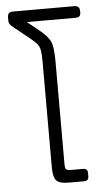

<svg xmlns="http://www.w3.org/2000/svg" viewBox="-53 -769 444 804"><g transform="rotate(-5 169.0 -367.0)"><path d="M138 -69V-512Q138 -545 135 -561.5Q132 -578 123.5 -588.5Q115 -599 95 -615L33 -665Q30 -668 23 -673.5Q16 -679 13 -684.5Q10 -690 10 -697V-712Q10 -734 33 -734H290Q313 -734 313 -712V-705Q313 -694 307.5 -689.5Q302 -685 290 -685H87L140 -642Q174 -614 183 -590Q192 -566 192 -511V-78Q192 -62 196.5 -57Q201 -52 217 -52H267Q277 -52 282 -47.5Q287 -43 287 -32V-19Q287 0 268 0H203Q163 0 150.5 -15Q138 -30 138 -69Z"/></g></svg>

Font: Mitr ExtraLight
Style: Regular
Weight: 250
Designer: Thanarat Vachiruckul
Foundry: Cadson Demak Co.,Ltd.
Version: Version 1.000